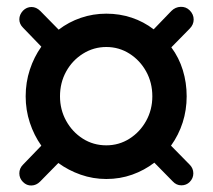

<svg xmlns="http://www.w3.org/2000/svg" viewBox="-20 -534 640 576"><path d="M49 12Q38 1 38 -14Q38 -29 49 -40L104 -97Q82 -128 69.5 -166Q57 -204 57 -245Q57 -287 69.5 -325Q82 -363 104 -394L49 -451Q38 -462 38 -476Q38 -490 49 -502Q60 -513 74.5 -513Q89 -513 101 -501L156 -445Q186 -468 222.5 -480.5Q259 -493 299 -493Q339 -493 375 -481Q411 -469 441 -446L494 -501Q506 -513 522 -513.5Q538 -514 549 -503Q561 -491 561 -475.5Q561 -460 549 -448L494 -392Q517 -361 528.5 -323.5Q540 -286 540 -245Q540 -204 528 -166.5Q516 -129 493 -97L549 -40Q560 -29 560 -14Q560 1 549 12Q539 22 524 22Q509 22 498 10L443 -46Q413 -23 376.5 -10Q340 3 299 3Q259 3 222 -10Q185 -23 155 -45L100 11Q89 22 74.5 22.5Q60 23 49 12ZM299 -98Q337 -98 368.5 -118Q400 -138 418.5 -171.5Q437 -205 437 -245Q437 -286 418.5 -319.5Q400 -353 368.5 -373Q337 -393 299 -393Q261 -393 229 -373Q197 -353 178.5 -319.5Q160 -286 160 -245Q160 -205 178.5 -171.5Q197 -138 228.5 -118Q260 -98 299 -98Z"/></svg>

Font: Nunito ExtraLight
Style: Bold
Weight: 700
Version: Version 3.602